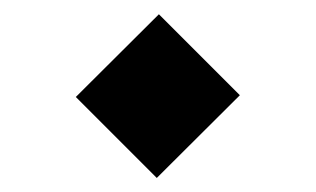

<svg xmlns="http://www.w3.org/2000/svg" viewBox="-20 -402 447 272"><path d="M87.4 -264.6 202.1 -149.9 319.8 -267.1 205.1 -381.8Z"/></svg>

Font: Sahel SemiBold
Style: Bold
Weight: 600
Foundry: Saber Rastikerdar (saber.rastikerdar@gmail.com)
Version: Version 3.4.0